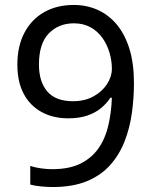

<svg xmlns="http://www.w3.org/2000/svg" viewBox="-20 -744 612 774"><path d="M520 -409Q520 -348 511.5 -287.5Q503 -227 482 -173.5Q461 -120 424 -78.5Q387 -37 330 -13.5Q273 10 192 10Q172 10 145.5 7.5Q119 5 102 0V-75Q120 -69 144 -65.5Q168 -62 190 -62Q260 -62 305.5 -85Q351 -108 378 -147.5Q405 -187 417 -239.5Q429 -292 431 -350H425Q410 -327 387 -308Q364 -289 331.5 -278Q299 -267 255 -267Q194 -267 147.5 -292.5Q101 -318 75.5 -366Q50 -414 50 -483Q50 -558 78.5 -612Q107 -666 158 -695Q209 -724 278 -724Q329 -724 373 -704.5Q417 -685 450 -646Q483 -607 501.5 -548Q520 -489 520 -409ZM278 -650Q216 -650 176.5 -609Q137 -568 137 -484Q137 -415 170.5 -375.5Q204 -336 274 -336Q322 -336 357 -355.5Q392 -375 411.5 -405Q431 -435 431 -467Q431 -499 421.5 -531.5Q412 -564 393 -591Q374 -618 345 -634Q316 -650 278 -650Z"/></svg>

Font: hex115
Style: Regular
Weight: 400
Designer: Monotype Design Team
Foundry: Monotype Imaging Inc.
Version: Version 2.013